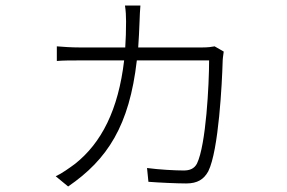

<svg xmlns="http://www.w3.org/2000/svg" viewBox="-20 -624 1040 696"><path d="M758 -456C747 -454 735 -452 713 -452H481C483 -483 485 -515 486 -549C487 -569 487 -584 489 -604H433C436 -585 437 -566 437 -546C437 -513 436 -482 434 -452H269C238 -452 211 -454 186 -456V-403C212 -405 236 -405 270 -405H430C409 -226 348 -106 252 -30C233 -16 204 5 182 15L227 52C370 -46 449 -169 476 -405H738C738 -319 727 -99 694 -31C684 -12 667 -6 646 -6C616 -6 557 -9 513 -15L518 35C556 38 622 41 655 41C696 41 719 26 735 -3C773 -79 785 -327 787 -398C787 -409 789 -423 791 -437Z"/></svg>

Font: Noto Sans Japanese Light
Style: Regular
Weight: 300
Designer: Ryoko NISHIZUKA (kana & ideographs); Paul D. Hunt (Latin, Greek & Cyrillic); Wenlong ZHANG (bopomofo); Sandoll Communica
Foundry: Adobe Systems Incorporated
Version: Version 1.000;PS 1;hotconv 1.0.78;makeotf.lib2.5.61930